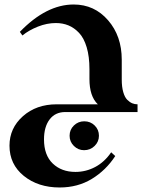

<svg xmlns="http://www.w3.org/2000/svg" viewBox="-20 -496 659 850"><path d="M472.2 178.2 490.2 194.8Q449.2 257.8 386.7 295.9Q324.2 334 244.1 334Q148.9 334 85.4 282.7Q22 231.4 22 148.9Q22 71.3 81.3 18.6Q140.6 -34.2 231 -34.2H413.1Q376 -69.8 376 -146V-189.9Q376 -245.6 363.8 -286.6Q351.6 -327.6 330.1 -350.3Q308.6 -373 283.2 -383.5Q257.8 -394 227.1 -394Q188 -394 147.9 -378.2Q107.9 -362.3 79.1 -338.9L67.9 -355Q185.1 -476.1 306.2 -476.1Q397.9 -476.1 458.5 -406.2Q519 -336.4 519 -231.9V-144Q519 -111.3 525.6 -88.4Q532.2 -65.4 543.2 -54.4Q554.2 -43.5 565.2 -38.8Q576.2 -34.2 588.9 -34.2V0H269Q224.6 0 199.7 32.7Q174.8 65.4 174.8 121.1Q174.8 190.9 213.6 228Q252.4 265.1 314 265.1Q360.4 265.1 401.6 243.2Q442.9 221.2 472.2 178.2ZM288.1 105Q288.1 78.1 307.1 59.6Q326.2 41 353 41Q380.4 41 399.2 59.6Q418 78.1 418 105Q418 131.3 398.9 150.1Q379.9 168.9 352.1 168.9Q326.2 168.9 307.1 150.1Q288.1 131.3 288.1 105Z"/></svg>

Font: Laureen pro
Style: Bold
Weight: 700
Designer: Ahmed zaza
Foundry: zazatype
Version: Version 1.000